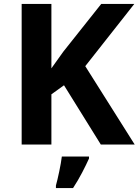

<svg xmlns="http://www.w3.org/2000/svg" viewBox="-20 -734 704 975"><path d="M664 0H492L305 -301L241 -255V0H90V-714H241V-387Q256 -408 271 -429Q286 -450 301 -471L494 -714H662L413 -398ZM432 71Q417 104 397 142.5Q377 181 351 221H264V208Q272 179 281 136Q290 93 294 61H432Z"/></svg>

Font: Noto Sans Bamum
Style: Bold
Weight: 700
Designer: Monotype Design Team
Foundry: Monotype Imaging Inc.
Version: Version 2.002; ttfautohint (v1.8.4.7-5d5b)